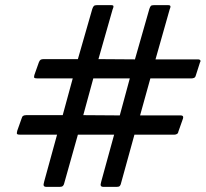

<svg xmlns="http://www.w3.org/2000/svg" viewBox="-20 -727 800 747"><path d="M202 -203H59Q50 -203 47 -205Q44 -207 47 -218L64 -266Q66 -274 70.5 -276.5Q75 -279 82 -279H224L263 -422H126Q118 -422 114.5 -423.5Q111 -425 114 -436L131 -484Q134 -492 138 -494.5Q142 -497 150 -497H283L339 -692Q342 -701 345.5 -704Q349 -707 357 -707H412Q421 -707 421.5 -703Q422 -699 418 -690L363 -497L505 -496L561 -692Q564 -701 567 -704Q570 -707 579 -707H634Q642 -707 643 -703Q644 -699 640 -690L585 -496H741Q755 -497 758.5 -493.5Q762 -490 758 -484L742 -434Q740 -426 735 -424Q730 -422 725 -422H565L525 -278H673Q688 -279 691 -275.5Q694 -272 692 -266L674 -215Q673 -208 668 -205.5Q663 -203 658 -203H503L450 -11Q449 -7 446 -3.5Q443 0 435 0H382Q375 0 372.5 -4Q370 -8 374 -21L424 -203H283L229 -11Q228 -7 224.5 -3.5Q221 0 213 0H160Q153 0 150.5 -4Q148 -8 152 -21ZM304 -279 446 -278 485 -422H343Z"/></svg>

Font: Glory SemiBold
Style: Italic
Weight: 600
Italic angle: -12°
Designer: Robert Leuschke
Foundry: Robert Leuschke
Version: Version 1.011